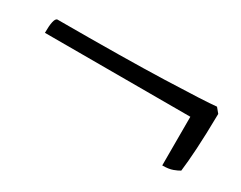

<svg xmlns="http://www.w3.org/2000/svg" viewBox="-43 -576 720 574"><g transform="rotate(30 316.5 -289.0)"><path d="M529 -172V-340H27Q27 -390 39 -393Q272 -393 408 -397.5Q544 -402 583 -406L597 -389Q596 -316 593 -267Q590 -218 586 -187Q578 -182 564.5 -177Q551 -172 529 -172Z"/></g></svg>

Font: Texturina
Style: Regular
Weight: 400
Designer: Guillermo Torres Carreño
Foundry: Omnibus-Type
Version: Version 1.002; ttfautohint (v1.8.3)